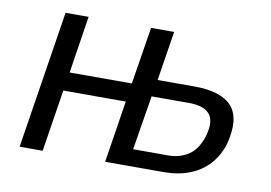

<svg xmlns="http://www.w3.org/2000/svg" viewBox="-60 -589 962 681"><g transform="rotate(10 421.0 -248.0)"><path d="M47 0 125 -496H208L176 -290H400L433 -496H516L488 -318H620Q718 -318 756 -274.5Q794 -231 770 -138Q756 -93 728 -62.5Q700 -32 659 -16Q618 0 565 0H355L390 -223H165L130 0ZM445 -61H571Q614 -61 645.5 -82.5Q677 -104 692 -154Q707 -208 686 -232.5Q665 -257 612 -257H477Z"/></g></svg>

Font: Nunito Sans 7pt Condensed
Style: Italic
Weight: 400
Width: 3
Italic angle: -9°
Designer: Vernon Adams
Foundry: Vernon Adams
Version: Version 3.101;gftools[0.9.27]